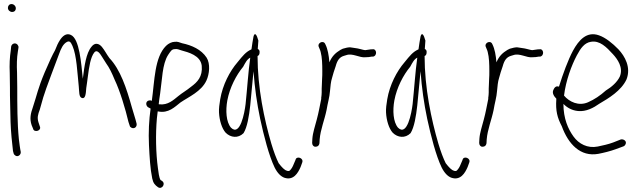

<svg xmlns="http://www.w3.org/2000/svg" viewBox="-20 -729 3144 946"><path d="M19 -690C19 -679 29 -670 40 -670C51 -670 58 -677 58 -688C58 -699 48 -709 37 -709C26 -709 19 -701 19 -690ZM28 -370C28 -347 29 -324 29 -298C29 -272 29 -245 30 -216L32 -128C33 -88 40 -15 44 15L47 26C48 31 51 34 55 37C68 47 85 33 82 18L80 8C79 1 76 -16 73 -43C65 -123 65 -214 65 -298C65 -324 64 -348 64 -371C62 -408 63 -445 68 -475L71 -494C72 -499 70 -504 67 -508C57 -521 38 -515 35 -500L33 -480C28 -448 26 -410 28 -370Z M136 -112 143 -95C147 -74 187 -84 176 -107L170 -125C162 -149 167 -165 176 -189C181 -206 187 -226 193 -249C203 -285 261 -435 271 -463C281 -491 291 -512 309 -522C324 -530 329 -520 337 -503C358 -456 361 -368 368 -304C371 -276 368 -251 384 -246C401 -241 403 -267 405 -295C407 -313 411 -332 413 -353C419 -399 426 -448 445 -471C460 -488 475 -461 484 -447L503 -417C519 -395 531 -370 545 -336C571 -282 598 -192 613 -128L619 -110C620 -105 623 -102 627 -100C642 -92 656 -104 653 -120L648 -139C644 -151 638 -171 630 -199C603 -296 573 -386 519 -443C505 -462 496 -481 482 -498C467 -516 447 -520 431 -499C404 -467 396 -404 388 -341C380 -417 372 -538 329 -557C306 -568 287 -550 275 -531C267 -519 259 -502 251 -481C239 -460 222 -424 200 -372C166 -291 163 -264 142 -201C131 -170 125 -144 136 -112Z M709 -201 722 -194C714 -138 711 -76 714 -14C717 46 720 101 730 150C735 174 744 183 758 193C777 207 798 177 779 163L771 158C763 145 761 119 758 99C748 26 746 -67 753 -146L757 -180H759C810 -169 842 -203 869 -224C910 -252 972 -278 997 -332C1012 -364 1017 -415 998 -445C972 -485 925 -506 877 -516C865 -520 855 -525 841 -523C827 -523 810 -515 798 -503C741 -446 742 -332 728 -232C723 -235 719 -235 714 -234C696 -230 698 -209 709 -201ZM762 -216C764 -233 766 -251 769 -268C779 -335 779 -412 808 -458C820 -475 825 -487 842 -487C854 -489 862 -484 873 -481C909 -471 968 -456 974 -405C979 -351 952 -324 922 -302C899 -283 877 -271 859 -256C835 -237 808 -210 765 -215C764 -215 763 -215 762 -216Z M1059 -175C1061 -136 1073 -96 1092 -75C1116 -51 1153 -46 1180 -73C1198 -102 1207 -156 1213 -210C1219 -265 1223 -323 1229 -378C1235 -296 1246 -219 1262 -143C1280 -60 1305 38 1333 96C1347 124 1364 141 1382 147C1426 161 1448 124 1461 94L1469 72C1478 49 1440 37 1436 59L1427 80C1422 93 1416 103 1409 110C1406 114 1400 115 1393 112C1382 109 1369 96 1353 75C1341 51 1329 19 1317 -21C1282 -140 1249 -296 1249 -453C1255 -455 1259 -461 1259 -471C1260 -480 1256 -485 1250 -488C1251 -505 1252 -518 1253 -529C1245 -559 1235 -572 1229 -549C1227 -538 1221 -504 1219 -486C1218 -485 1218 -485 1217 -485C1191 -473 1176 -454 1150 -422C1112 -378 1077 -311 1065 -240C1061 -216 1058 -194 1059 -175ZM1100 -234C1112 -298 1144 -359 1178 -400C1189 -420 1197 -437 1213 -445C1203 -375 1198 -291 1190 -216C1185 -173 1163 -55 1118 -100C1094 -128 1091 -185 1100 -234Z M1518 -25C1518 -15 1524 -6 1534 -6C1546 -6 1552 -12 1554 -23L1555 -42C1559 -91 1579 -138 1589 -187C1594 -219 1604 -251 1606 -281C1608 -303 1610 -327 1616 -345L1624 -373L1634 -403C1642 -433 1654 -448 1675 -454L1685 -457C1718 -469 1751 -443 1781 -447C1790 -447 1804 -448 1811 -450H1818C1840 -454 1837 -491 1814 -486H1808C1798 -484 1790 -484 1780 -482C1776 -482 1772 -483 1768 -484L1752 -488C1745 -490 1738 -491 1731 -492L1711 -495C1697 -498 1681 -492 1669 -489L1657 -483C1634 -469 1616 -453 1603 -422C1600 -457 1595 -487 1583 -511C1574 -534 1541 -517 1551 -497C1554 -488 1557 -485 1560 -473C1567 -446 1568 -413 1568 -379C1568 -365 1568 -352 1567 -341C1567 -322 1565 -308 1565 -292V-274C1565 -266 1564 -257 1563 -249C1562 -247 1562 -245 1563 -243C1556 -209 1550 -174 1541 -141C1533 -109 1521 -76 1519 -45Z M1882 -175C1884 -136 1896 -96 1915 -75C1939 -51 1976 -46 2003 -73C2021 -102 2030 -156 2036 -210C2042 -265 2046 -323 2052 -378C2058 -296 2069 -219 2085 -143C2103 -60 2128 38 2156 96C2170 124 2187 141 2205 147C2249 161 2271 124 2284 94L2292 72C2301 49 2263 37 2259 59L2250 80C2245 93 2239 103 2232 110C2229 114 2223 115 2216 112C2205 109 2192 96 2176 75C2164 51 2152 19 2140 -21C2105 -140 2072 -296 2072 -453C2078 -455 2082 -461 2082 -471C2083 -480 2079 -485 2073 -488C2074 -505 2075 -518 2076 -529C2068 -559 2058 -572 2052 -549C2050 -538 2044 -504 2042 -486C2041 -485 2041 -485 2040 -485C2014 -473 1999 -454 1973 -422C1935 -378 1900 -311 1888 -240C1884 -216 1881 -194 1882 -175ZM1923 -234C1935 -298 1967 -359 2001 -400C2012 -420 2020 -437 2036 -445C2026 -375 2021 -291 2013 -216C2008 -173 1986 -55 1941 -100C1917 -128 1914 -185 1923 -234Z M2341 -25C2341 -15 2347 -6 2357 -6C2369 -6 2375 -12 2377 -23L2378 -42C2382 -91 2402 -138 2412 -187C2417 -219 2427 -251 2429 -281C2431 -303 2433 -327 2439 -345L2447 -373L2457 -403C2465 -433 2477 -448 2498 -454L2508 -457C2541 -469 2574 -443 2604 -447C2613 -447 2627 -448 2634 -450H2641C2663 -454 2660 -491 2637 -486H2631C2621 -484 2613 -484 2603 -482C2599 -482 2595 -483 2591 -484L2575 -488C2568 -490 2561 -491 2554 -492L2534 -495C2520 -498 2504 -492 2492 -489L2480 -483C2457 -469 2439 -453 2426 -422C2423 -457 2418 -487 2406 -511C2397 -534 2364 -517 2374 -497C2377 -488 2380 -485 2383 -473C2390 -446 2391 -413 2391 -379C2391 -365 2391 -352 2390 -341C2390 -322 2388 -308 2388 -292V-274C2388 -266 2387 -257 2386 -249C2385 -247 2385 -245 2386 -243C2379 -209 2373 -174 2364 -141C2356 -109 2344 -76 2342 -45Z M2707 -287C2698 -270 2711 -253 2721 -243V-240C2717 -183 2726 -149 2748 -107C2780 -19 2840 45 2928 29C2954 24 2987 16 3014 6L3052 -8C3057 -10 3060 -14 3062 -18C3070 -34 3052 -45 3039 -42L3001 -27C2977 -18 2949 -12 2925 -7C2875 3 2832 -20 2806 -56C2779 -93 2756 -145 2756 -217C2775 -198 2798 -185 2828 -182C2868 -178 2905 -198 2933 -218C2979 -245 3041 -282 3067 -338C3090 -397 3059 -452 3027 -486C2998 -516 2963 -544 2931 -555C2871 -576 2832 -532 2803 -479C2779 -434 2754 -366 2734 -302C2719 -308 2711 -296 2707 -287ZM2759 -258C2768 -332 2796 -407 2822 -456C2841 -492 2860 -518 2891 -523C2935 -531 2968 -497 3000 -462C3023 -437 3052 -396 3034 -352C3021 -324 2993 -300 2965 -283C2937 -258 2909 -239 2877 -225C2831 -205 2785 -227 2759 -258Z"/></svg>

Font: Stray Cat
Style: SuCn
Weight: 400
Version: Version 1.0